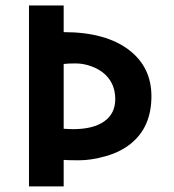

<svg xmlns="http://www.w3.org/2000/svg" viewBox="-20 -669 623 689"><path d="M208.5 -95.2V0H84V-649.4H208.5V-553.7Q359.4 -553.7 443.4 -489.3Q523.4 -427.7 523.4 -323.7Q523.4 -212.9 449.2 -153.3Q413.1 -124 360.6 -108.9Q308.1 -93.8 264.4 -93.8Q220.7 -93.8 208.5 -95.2ZM208.5 -439.5V-207Q227.5 -205.6 243.2 -205.6Q314.5 -205.6 354 -233.4Q393.6 -261.2 393.6 -313.5Q393.6 -369.6 354.5 -404.3Q335 -421.4 306.9 -431.4Q278.8 -441.4 252 -441.4Q225.1 -441.4 208.5 -439.5Z"/></svg>

Font: Hammersmith One
Style: Regular
Weight: 400
Designer: Nicole Fally
Foundry: Nicole Fally
Version: Version 1.003